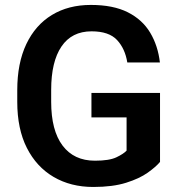

<svg xmlns="http://www.w3.org/2000/svg" viewBox="-20 -741 722 771"><path d="M622.6 -367.7V-90.8Q606.4 -71.3 573.2 -47.6Q540 -23.9 486.3 -7.1Q432.6 9.8 354.5 9.8Q264.2 9.8 195.3 -30.5Q126.5 -70.8 87.9 -147Q49.3 -223.1 49.3 -332V-378.9Q49.3 -487.3 85.7 -564Q122.1 -640.6 188.5 -680.9Q254.9 -721.2 344.7 -721.2Q434.6 -721.2 493.2 -691.7Q551.8 -662.1 583 -609.9Q614.3 -557.6 622.1 -490.2H491.2Q482.4 -545.4 450 -580.3Q417.5 -615.2 347.7 -615.2Q268.1 -615.2 226.8 -554.2Q185.5 -493.2 185.5 -379.9V-332Q185.5 -217.3 231.2 -156.5Q276.9 -95.7 361.3 -95.7Q418.9 -95.7 447.5 -109.4Q476.1 -123 488.3 -136.2V-269.5H347.2V-367.7Z"/></svg>

Font: Vazirmatn UI SemiBold
Style: Regular
Weight: 600
Designer: Saber Rastikerdar
Foundry: Saber Rastikerdar
Version: Version 33.003